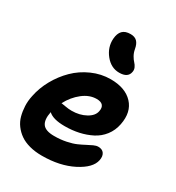

<svg xmlns="http://www.w3.org/2000/svg" viewBox="-210 -979 1059 1155"><g transform="rotate(30 320.0 -401.5)"><path d="M411.1 -616.2Q354.5 -616.2 314.7 -665.5Q274.9 -714.8 278.8 -774.9Q281.7 -814 300.3 -833Q318.8 -852.1 356 -852.1Q385.3 -852.1 401.1 -836.2Q417 -820.3 422.9 -787.1Q426.8 -764.2 437.7 -745.1Q448.7 -726.1 459 -715.6Q469.2 -705.1 475.8 -690.7Q482.4 -676.3 479 -660.2Q471.2 -616.2 411.1 -616.2ZM257.8 48.8Q210.4 48.8 171.6 38.3Q132.8 27.8 106 9Q79.1 -9.8 59.8 -35.9Q40.5 -62 32.2 -93.3Q23.9 -124.5 22.2 -159.9Q20.5 -195.3 28.8 -232.9Q41 -294.4 73.2 -352.5Q105.5 -410.6 151.9 -456.3Q198.2 -502 260.3 -529.5Q322.3 -557.1 388.2 -557.1Q489.7 -557.1 541.7 -501.7Q593.8 -446.3 575.2 -353Q565.9 -305.7 538.3 -270Q510.7 -234.4 470.7 -214.1Q430.7 -193.8 385 -183.8Q339.4 -173.8 288.1 -173.8Q206.5 -173.8 173.8 -205.1V-204.1Q162.1 -146.5 182.4 -118.7Q202.6 -90.8 263.2 -90.8Q307.1 -90.8 345.7 -98.9Q384.3 -106.9 409.7 -118.2Q435.1 -129.4 455.8 -140.6Q476.6 -151.9 494.4 -159.9Q512.2 -168 525.9 -168Q554.7 -168 566.9 -149.7Q579.1 -131.3 573.2 -102.1Q561.5 -43 471.9 2.9Q382.3 48.8 257.8 48.8ZM374 -412.1Q324.7 -412.1 278.8 -376.2Q232.9 -340.3 203.1 -284.2Q207 -284.2 231.7 -279.5Q256.3 -274.9 277.8 -274.9Q333 -274.9 375.2 -298.1Q417.5 -321.3 423.8 -356Q429.7 -382.8 417.2 -397.5Q404.8 -412.1 374 -412.1Z"/></g></svg>

Font: Shantell Sans Irregular
Style: Bold Italic
Weight: 700
Italic angle: -11.31°
Designer: Stephen Nixon, Anya Danilova, Shantell Martin
Foundry: Arrow Type
Version: Version 1.006;[9816181b4]